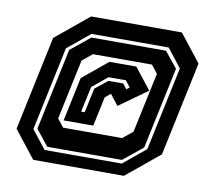

<svg xmlns="http://www.w3.org/2000/svg" viewBox="-69 -793 828 740"><g transform="rotate(10 345.5 -422.5)"><path d="M106 -131 22 -238 100 -607 230 -714H585L669 -607L591 -238L461 -131ZM142.5 -176H444.5L532 -248L601.5 -576L545 -648H243L155.5 -576L86 -248ZM150.5 -190 101 -252 169 -572 245 -634H537L587 -572L519 -252L442.5 -190ZM198 -273H429L468 -305L518 -540L493 -572H262L223 -540L173 -305ZM195 -301 231.5 -473 330 -554H435L500 -471L389.5 -392L357 -433.5L335.5 -416L311 -301ZM255.5 -346H269.5L290 -442L338.5 -481H396.5L412 -461L424 -470L404.5 -495H336.5L277 -446Z"/></g></svg>

Font: Tourney Expanded Regular
Style: Bold Italic
Weight: 700
Width: 7
Italic angle: -12°
Designer: Tyler Finck
Foundry: Etcetera Type Co
Version: Version 1.010; ttfautohint (v1.8.3)